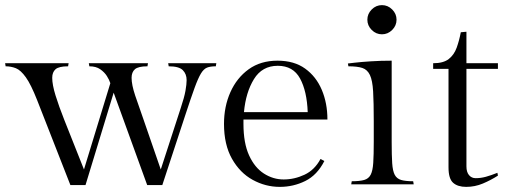

<svg xmlns="http://www.w3.org/2000/svg" viewBox="-45 -720 1985 750"><path d="M614 -461 612 -473H800L798 -461Q777 -461 764 -456Q751 -451 740 -433Q729 -415 715 -376.5Q701 -338 679 -271L589 3H530L399 -358L289 3H230L100 -329Q76 -390 56 -418Q36 -446 17 -453.5Q-2 -461 -23 -461L-25 -473H223L221 -461Q185 -461 172 -449.5Q159 -438 159 -416Q159 -389 172 -347Q185 -305 206 -252L283 -58L386 -395Q382 -408 372.5 -423Q363 -438 346.5 -449.5Q330 -461 304 -461L302 -473H533L531 -461Q495 -461 482 -449.5Q469 -438 469 -416Q469 -389 483 -347Q497 -305 516 -252L583 -58L661 -298Q675 -340 679.5 -365.5Q684 -391 684 -407Q684 -431 669 -446Q654 -461 614 -461Z M1234 -253H906V-236Q906 -161 928 -113Q950 -65 986 -42Q1022 -19 1063 -19Q1105 -19 1144.5 -37.5Q1184 -56 1207 -99L1222 -91Q1194 -36 1147.5 -13Q1101 10 1048 10Q992 10 942 -17.5Q892 -45 861 -100Q830 -155 830 -236Q830 -304 855 -360Q880 -416 926.5 -449.5Q973 -483 1039 -483Q1104 -483 1147 -452Q1190 -421 1212 -369Q1234 -317 1234 -253ZM1040 -463Q979 -463 947 -411Q915 -359 908 -282H1157Q1154 -364 1127 -413.5Q1100 -463 1040 -463Z M1485 -483V-165Q1485 -113 1487 -82.5Q1489 -52 1497 -37Q1505 -22 1522 -17Q1539 -12 1569 -12L1571 0H1327L1329 -12Q1360 -12 1377.5 -17Q1395 -22 1403 -37.5Q1411 -53 1413 -84Q1415 -115 1415 -167V-247Q1415 -320 1412.5 -363Q1410 -406 1400 -427Q1390 -448 1370.5 -454.5Q1351 -461 1316 -461L1314 -472Q1314 -472 1339.5 -475Q1365 -478 1404 -480.5Q1443 -483 1485 -483ZM1390 -643Q1390 -666 1407 -683Q1424 -700 1447 -700Q1470 -700 1487 -683Q1504 -666 1504 -643Q1504 -620 1487 -603Q1470 -586 1447 -586Q1424 -586 1407 -603Q1390 -620 1390 -643Z M1777 -596V-473H1900V-451H1777V-70Q1777 -48 1787 -36Q1797 -24 1813 -24Q1833 -24 1853 -29.5Q1873 -35 1898 -45L1900 -34Q1872 -16 1841 -3Q1810 10 1776 10Q1743 10 1725 -6Q1707 -22 1707 -66V-451H1647V-473Q1687 -473 1708 -489.5Q1729 -506 1739 -534Q1749 -562 1755 -594Z"/></svg>

Font: Gilda Display
Style: Regular
Weight: 400
Designer: Eduardo Rodriguez Tunni
Foundry: Eduardo Rodriguez Tunni
Version: Version 1.002; ttfautohint (v1.8.4.7-5d5b);gftools[0.9.22]